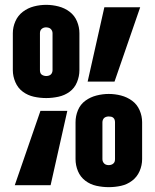

<svg xmlns="http://www.w3.org/2000/svg" viewBox="-20 -765 640 793"><path d="M171 -360Q145 -360 120 -365.5Q95 -371 74.5 -386Q54 -401 43.5 -425.5Q33 -450 33 -475V-628Q33 -653 43.5 -677Q54 -701 74.5 -716.5Q95 -732 120 -738.5Q145 -745 171 -745Q196 -745 221.5 -738.5Q247 -732 267.5 -716.5Q288 -701 298 -677Q308 -653 308 -628V-475Q308 -450 298 -425.5Q288 -401 267.5 -386Q247 -371 221.5 -365.5Q196 -360 171 -360ZM342 -428 411 -735H559L453 -428ZM171 -451Q176 -451 181 -452.5Q186 -454 189.5 -457Q193 -460 195 -465Q197 -470 197 -475V-628Q197 -633 195 -637.5Q193 -642 189.5 -645.5Q186 -649 180.5 -650.5Q175 -652 170 -652Q165 -652 160.5 -650.5Q156 -649 152 -645.5Q148 -642 146.5 -637.5Q145 -633 145 -628V-475Q145 -470 146.5 -465Q148 -460 152 -457Q156 -454 161 -452.5Q166 -451 171 -451ZM429 8Q404 8 378.5 2.5Q353 -3 332.5 -18.5Q312 -34 302 -58Q292 -82 292 -108V-260Q292 -286 302 -310Q312 -334 332.5 -349Q353 -364 378.5 -370.5Q404 -377 429 -377Q455 -377 480 -370.5Q505 -364 525.5 -349Q546 -334 556.5 -310Q567 -286 567 -260V-108Q567 -82 556.5 -58Q546 -34 525.5 -18.5Q505 -3 480 2.5Q455 8 429 8ZM41 0 147 -307H258L189 0ZM429 -83Q434 -83 439 -84.5Q444 -86 448 -89.5Q452 -93 453.5 -97.5Q455 -102 455 -108V-260Q455 -265 453.5 -270Q452 -275 448 -278.5Q444 -282 439 -283Q434 -284 429 -284Q424 -284 419 -282.5Q414 -281 410.5 -278Q407 -275 405 -270Q403 -265 403 -260V-108Q403 -102 405 -97.5Q407 -93 410.5 -89.5Q414 -86 419 -84.5Q424 -83 429 -83Z"/></svg>

Font: Iosevka Slab Heavy Extended
Style: Regular
Weight: 900
Width: 7
Monospace: yes
Designer: Belleve Invis
Foundry: Belleve Invis
Version: Version 11.1.0; ttfautohint (v1.8.3)